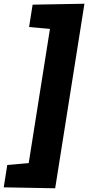

<svg xmlns="http://www.w3.org/2000/svg" viewBox="-71 -892 473 1030"><path d="M104 -867 382 -872 225 118 -51 113 -32 -7 83 -17 197 -737 85 -747Z"/></svg>

Font: Bitter Pro Black
Style: Italic
Weight: 900
Italic angle: -9°
Designer: Sol Matas, and Bitter project Authors
Foundry: Sol Matas
Version: Version 1.010